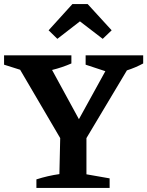

<svg xmlns="http://www.w3.org/2000/svg" viewBox="-25 -924 724 944"><path d="M154 0V-42Q210 -60 267 -68L271 -245L74 -581L-5 -606V-652H326V-612Q280 -592 231 -580L363 -338L493 -574L396 -606V-652H679V-612Q640 -591 599 -578L400 -245V-67L514 -47V0ZM406 -904 524 -775 480 -733 368 -819 257 -733 214 -775 331 -904Z"/></svg>

Font: Piazzolla SC SemiBold
Style: Regular
Weight: 600
Designer: Juan Pablo del Peral
Foundry: Huerta Tipografica
Version: Version 1.330